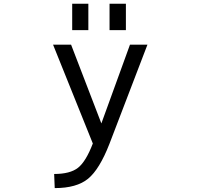

<svg xmlns="http://www.w3.org/2000/svg" viewBox="-20 -759 1040 1009"><path d="M359.4 -600.6V-739.3H444.3V-600.6ZM555.7 -600.6V-739.3H641.6V-600.6ZM512.7 -110.4 663.1 -524.4H754.9L554.7 -2Q502.9 130.9 442.9 180.2Q382.8 229.5 267.6 229.5L264.6 155.3Q348.6 155.3 390.1 122.6Q431.6 89.8 467.8 -4.9L258.8 -524.4H353.5Z"/></svg>

Font: GenEi Gothic M Regular
Style: Regular
Weight: 400
Designer: o_tamon (Modified); [Source Han Sans]
Ryoko NISHIZUKA  (kana & ideographs); Paul D. Hunt (Latin, Greek & Cyrillic); Wenl
Version: Version 1.1a;Original Version 1.004